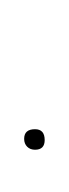

<svg xmlns="http://www.w3.org/2000/svg" viewBox="31 -84 57 159"><g transform="rotate(-90 59.5 -4.5)"><path d="M15 -4Q15 -8 17.5 -10.5Q20 -13 24 -13Q32 -13 32 -4Q32 4 23 4Q15 4 15 -4Z"/></g></svg>

Font: Fira Sans Condensed Four
Style: Italic
Weight: 100
Width: 3
Italic angle: -8°
Designer: bBox Type GmbH & Carrois Corporate GbR & Edenspiekermann AG
Foundry: bBox Type GmbH & Carrois Corporate GbR & Edenspiekermann AG
Version: Version 4.301